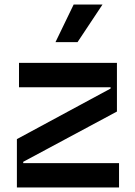

<svg xmlns="http://www.w3.org/2000/svg" viewBox="-20 -821 591 841"><path d="M54 0V-211.6L464.5 -433.2V-438.9H63.2V-545.5H492.2V-332.4L81.7 -112.2V-106.5H501.4V0ZM223 -636.4 302.6 -801.1H429L319.6 -636.4Z"/></svg>

Font: Riot Sans
Style: Regular
Weight: 400
Designer: Rasmus Andersson
Foundry: rsms
Version: Version 3.005